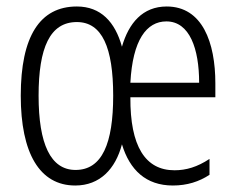

<svg xmlns="http://www.w3.org/2000/svg" viewBox="-20 -562 729 592"><path d="M494 -542C420 -542 377 -491 356 -418C335 -494 291 -542 217 -542C103 -542 44 -450 44 -267C44 -90 102 10 212 10C288 10 336 -41 356 -117C380 -38 430 10 513 10C557 10 594 -2 626 -23V-72C588 -47 554 -37 518 -37C428 -37 381 -111 382 -262H644V-305C644 -431 604 -542 494 -542ZM493 -496C565 -496 594 -411 594 -307H382C389 -439 432 -496 493 -496ZM217 -494C295 -494 329 -415 329 -267C329 -120 295 -38 213 -38C136 -38 99 -118 99 -267C99 -415 134 -494 217 -494Z"/></svg>

Font: Noto Sans Myanmar UI ExtraCondensed Light
Style: Regular
Weight: 300
Width: 2
Designer: Monotype Design Team
Foundry: Monotype Imaging Inc.
Version: Version 2.103